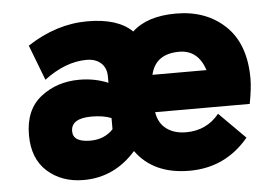

<svg xmlns="http://www.w3.org/2000/svg" viewBox="-43 -581 942 651"><g transform="rotate(-5 427.5 -255.5)"><path d="M217 12Q143 12 94 -31.5Q45 -75 45 -156Q45 -242 100 -285Q155 -328 231 -328Q284 -328 329 -309V-330Q329 -360 310.5 -376.5Q292 -393 262 -393Q190 -393 117 -338L71 -458Q170 -523 276 -523Q379 -523 428 -475Q479 -523 577 -523Q680 -523 745 -461Q810 -399 810 -281Q810 -249 800 -196H478Q484 -158 510.5 -138.5Q537 -119 577 -119Q647 -119 690 -172L779 -83Q700 12 577 12Q455 12 395 -71Q322 12 217 12ZM480 -323H664Q641 -393 577 -393Q496 -393 480 -323ZM251 -119Q299 -119 329 -151V-189Q302 -200 262 -200Q192 -200 192 -156Q192 -119 251 -119Z"/></g></svg>

Font: Overpass Heavy
Style: Regular
Weight: 900
Designer: Delve Withrington, Thomas Jockin
Foundry: Delve Fonts
Version: Version 3.000;DELV;Overpass